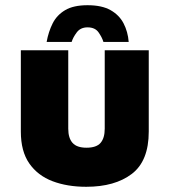

<svg xmlns="http://www.w3.org/2000/svg" viewBox="-20 -702 651 737"><path d="M311 15Q238 15 181.5 -6.5Q125 -28 92.5 -74.5Q60 -121 60 -197V-509H242V-208Q242 -172 258.5 -153.5Q275 -135 312 -135Q350 -135 366 -153.5Q382 -172 382 -208V-509H551V-197Q551 -84 486 -34.5Q421 15 311 15ZM316 -682Q371 -682 404.5 -663Q438 -644 454.5 -612Q471 -580 474 -541H377Q372 -558 358.5 -577.5Q345 -597 316 -597Q289 -597 274.5 -577.5Q260 -558 255 -541H159Q166 -580 182 -612Q198 -644 230 -663Q262 -682 316 -682Z"/></svg>

Font: Maven Pro Black
Style: Regular
Weight: 900
Designer: Joe Prince
Foundry: Joe Prince
Version: Version 2.103